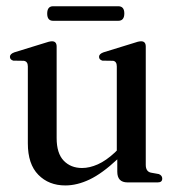

<svg xmlns="http://www.w3.org/2000/svg" viewBox="-20 -570 538 600"><path d="M67 -122V-362.5Q67 -378 54.5 -380L21.5 -380.5Q11 -383.5 11 -392.5Q11 -401.5 25 -406.5L117.5 -435Q134.5 -441 142.5 -441Q157 -441 157 -424.5V-138.5Q157 -91 179 -68Q201 -45 236.5 -45Q260 -45 285.8 -56.5Q311.5 -68 339 -93.5L345 -99.5V-362.5Q345 -378 333.5 -380L300 -380.5Q289.5 -383.5 289.5 -392.5Q289.5 -401.5 303.5 -406.5L396 -435Q412.5 -441 421 -441Q435.5 -441 435.5 -424.5V-55Q435.5 -34 451.5 -30.5L476.5 -26Q487 -21.5 487 -12Q487 0 473 0H378.5Q346.5 0 346.5 -33.5V-72Q299.5 -28 260.2 -9.2Q221 9.5 184 9.5Q132.5 9.5 99.8 -23.8Q67 -57 67 -122ZM127.5 -527.5Q127.5 -550.5 146 -550.5H349.5Q368.5 -550.5 368.5 -528Q368.5 -505 349.5 -505H146Q127.5 -505 127.5 -527.5Z"/></svg>

Font: Fraunces 144pt Soft
Style: Regular
Weight: 400
Version: Version 1.000;[0bf87f6ff]